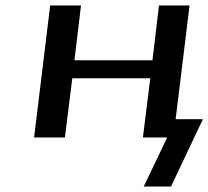

<svg xmlns="http://www.w3.org/2000/svg" viewBox="-20 -504 764 704"><path d="M607 180 724 -67H624L675 -484H563L539 -283H253L277 -484H164L105 0H218L245 -217H531L504 0H593L507 180Z"/></svg>

Font: Gamestation Extended
Style: Italic
Weight: 400
Width: 7
Designer: Jonas Hecksher
Foundry: Jonas Hecksher, Playtypeª, e-types AS
Version: Version 1.003